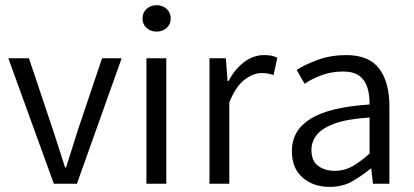

<svg xmlns="http://www.w3.org/2000/svg" viewBox="-20 -710 1599 742"><path d="M188 0 12.2 -484.9H91.8L185.5 -205.6Q196.8 -169.9 208.7 -133.8Q220.7 -97.7 231.4 -63H235.4Q246.1 -97.7 257.8 -133.8Q269.5 -169.9 280.3 -205.6L374.5 -484.9H450.2L277.3 0Z M545.9 0V-484.9H622.6V0ZM585.4 -587.9Q562.5 -587.9 546.6 -601.8Q530.8 -615.7 530.8 -638.2Q530.8 -661.6 546.6 -675.8Q562.5 -689.9 585.4 -689.9Q607.9 -689.9 623.8 -675.8Q639.6 -661.6 639.6 -638.2Q639.6 -615.7 623.8 -601.8Q607.9 -587.9 585.4 -587.9Z M789.6 0V-484.9H853L859.4 -397H863.3Q887.7 -442.9 923.3 -470Q959 -497.1 1000.5 -497.1Q1016.1 -497.1 1028.1 -494.9Q1040 -492.7 1051.8 -486.8L1037.1 -419.9Q1024.9 -423.8 1014.9 -425.8Q1004.9 -427.7 990.2 -427.7Q959.5 -427.7 925.5 -402.3Q891.6 -377 866.2 -314.5V0Z M1253.9 12.2Q1190.4 12.2 1149.2 -23.9Q1107.9 -60.1 1107.9 -126Q1107.9 -205.6 1179.7 -250.7Q1251.5 -295.9 1408.2 -306.2Q1408.7 -342.8 1399.9 -371.3Q1391.1 -399.9 1368.9 -416.7Q1346.7 -433.6 1305.7 -433.6Q1262.2 -433.6 1223.9 -419.7Q1185.5 -405.8 1157.2 -386.2L1126.5 -439.9Q1159.2 -460.9 1209.2 -479Q1259.3 -497.1 1317.9 -497.1Q1406.7 -497.1 1445.8 -444.3Q1484.9 -391.6 1484.9 -299.3V0H1421.4L1414.6 -58.6H1412.6Q1377.4 -29.8 1340.6 -8.8Q1303.7 12.2 1253.9 12.2ZM1274.4 -49.8Q1310.5 -49.8 1341.6 -67.1Q1372.6 -84.5 1408.2 -116.7V-255.9Q1323.2 -250.5 1274.4 -232.9Q1225.6 -215.3 1204.6 -189.2Q1183.6 -163.1 1183.6 -130.9Q1183.6 -87.9 1209.5 -68.8Q1235.4 -49.8 1274.4 -49.8Z"/></svg>

Font: Varta Light
Style: Regular
Weight: 400
Version: Version 1.004